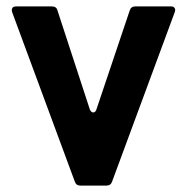

<svg xmlns="http://www.w3.org/2000/svg" viewBox="-20 -581 586 601"><path d="M232 0Q218 0 214 -13L18 -543Q17 -545 17 -549Q17 -561 31 -561H142Q157 -561 160 -548L261 -239Q265 -229 272 -229Q279 -229 282 -239L386 -548Q390 -561 404 -561H515Q523 -561 526.5 -556Q530 -551 527 -543L331 -13Q327 0 313 0Z"/></svg>

Font: Open Sauce Two
Style: Bold
Weight: 700
Designer: Alfredo Marco Pradil
Foundry: Creative Sauce Fz LLC
Version: Version 1.477